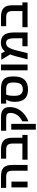

<svg xmlns="http://www.w3.org/2000/svg" viewBox="1750 -2398 837 4376"><g transform="rotate(-90 2168.0 -210.5)"><path d="M215.8 0H84V-368.2H215.8ZM596.2 0H463.9V-352.1Q463.9 -426.8 432.1 -457.3Q400.4 -487.8 321.8 -487.8H74.2V-606H330.1Q474.1 -606 535.2 -546.9Q596.2 -487.8 596.2 -351.1Z M738.8 -487.8V-606H944.8Q1087.4 -606 1151.6 -546.4Q1215.8 -486.8 1215.8 -351.1V-118.2H1280.8V0H715.8V-118.2H1084V-334Q1084 -419.4 1052 -453.6Q1020 -487.8 942.9 -487.8Z M1532.7 -372.1V188H1400.9V-372.1ZM1376 -606H1677.7Q1801.8 -606 1858.4 -558.8Q1915 -511.7 1915 -404.8Q1915 -265.6 1831.1 -155Q1747.1 -44.4 1589.8 20V-120.1Q1681.6 -163.1 1731.7 -234.6Q1781.7 -306.2 1781.7 -389.2Q1781.7 -443.8 1754.4 -465.8Q1727.1 -487.8 1658.7 -487.8H1376Z M2034.7 -306.2Q2034.7 -354.5 2049.1 -407Q2063.5 -459.5 2086.9 -487.8H1994.6V-606H2333.5Q2480.5 -606 2546.6 -543.9Q2612.8 -481.9 2612.8 -344.2V-305.2Q2612.8 -149.4 2537.6 -69.8Q2462.4 9.8 2315.9 9.8Q2172.4 9.8 2103.5 -65.2Q2034.7 -140.1 2034.7 -291ZM2201.7 -487.8Q2171.9 -436 2171.9 -314V-292Q2171.9 -107.9 2318.8 -107.9Q2400.9 -107.9 2437.7 -155.3Q2474.6 -202.6 2474.6 -309.1V-345.2Q2474.6 -421.4 2439.2 -454.6Q2403.8 -487.8 2323.7 -487.8Z M2752.9 -606H2884.8V0H2752.9Z M3377.9 -608.9Q3502.4 -608.9 3559.1 -535.9Q3615.7 -462.9 3615.7 -308.1V0H3300.8V-118.2H3482.9V-297.9Q3482.9 -400.9 3458.3 -445.6Q3433.6 -490.2 3371.6 -490.2Q3314 -490.2 3275.1 -432.9Q3236.3 -375.5 3202.6 -237.8L3143.6 0H3002.9L3068.8 -252.9Q3093.3 -344.7 3114.7 -397L2993.7 -599.1H3139.6L3185.5 -513.2Q3214.8 -558.1 3265.9 -583.5Q3316.9 -608.9 3377.9 -608.9Z M3758.8 -487.8V-606H3964.8Q4107.4 -606 4171.6 -546.4Q4235.8 -486.8 4235.8 -351.1V-118.2H4300.8V0H3735.8V-118.2H4104V-334Q4104 -419.4 4072 -453.6Q4040 -487.8 3962.9 -487.8Z"/></g></svg>

Font: Liberation Sans
Style: Bold
Weight: 700
Designer: Steve Matteson
Foundry: Ascender Corporation
Version: Version 2.1.5